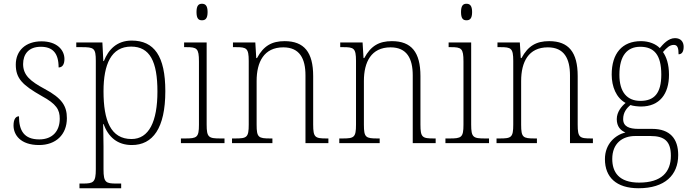

<svg xmlns="http://www.w3.org/2000/svg" viewBox="-20 -762 3675 1022"><path d="M188 10C277 10 336 -45 336 -133C336 -197 311 -239 217 -289C141 -330 103 -362 103 -421C103 -473 132 -513 197 -513C259 -513 292 -481 292 -403C312 -403 323 -419 323 -448C323 -496 283 -542 201 -542C117 -542 64 -493 64 -418C64 -344 100 -309 202 -251C281 -208 298 -178 298 -130C298 -65 260 -20 189 -20C108 -20 81 -67 81 -143C65 -143 52 -129 52 -94C52 -45 88 10 188 10Z M403 240H625V215H600C544 215 531 210 531 140V18C531 -39 529 -79 529 -102H531C557 -32 605 10 682 10C793 10 860 -79 860 -277C860 -463 801 -546 681 -546C602 -546 557 -498 533 -437H530L525 -536H386V-511H415C480 -511 490 -506 490 -438V139C490 209 477 215 421 215H403ZM680 -22C569 -22 531 -121 531 -276C531 -420 572 -514 678 -514C778 -514 818 -434 818 -275C818 -115 773 -22 680 -22Z M1055 -654C1073 -654 1085 -663 1085 -698C1085 -732 1073 -742 1055 -742C1037 -742 1026 -732 1026 -698C1026 -663 1037 -654 1055 -654ZM943 0H1175V-25H1154C1091 -25 1080 -30 1080 -99V-536H960V-511H972C1028 -511 1039 -505 1039 -435V-98C1039 -30 1028 -25 965 -25H943Z M1215 0H1430V-25H1419C1356 -25 1346 -30 1346 -98V-331C1346 -432 1385 -510 1488 -510C1575 -510 1606 -450 1606 -361V0H1728V-25H1719C1657 -25 1647 -30 1647 -99V-357C1647 -484 1599 -543 1495 -543C1427 -543 1383 -518 1348 -453H1344L1339 -536H1220V-511H1236C1292 -511 1304 -506 1304 -438V-99C1304 -30 1294 -25 1231 -25H1215Z M1786 0H2001V-25H1990C1927 -25 1917 -30 1917 -98V-331C1917 -432 1956 -510 2059 -510C2146 -510 2177 -450 2177 -361V0H2299V-25H2290C2228 -25 2218 -30 2218 -99V-357C2218 -484 2170 -543 2066 -543C1998 -543 1954 -518 1919 -453H1915L1910 -536H1791V-511H1807C1863 -511 1875 -506 1875 -438V-99C1875 -30 1865 -25 1802 -25H1786Z M2463 -654C2481 -654 2493 -663 2493 -698C2493 -732 2481 -742 2463 -742C2445 -742 2434 -732 2434 -698C2434 -663 2445 -654 2463 -654ZM2351 0H2583V-25H2562C2499 -25 2488 -30 2488 -99V-536H2368V-511H2380C2436 -511 2447 -505 2447 -435V-98C2447 -30 2436 -25 2373 -25H2351Z M2623 0H2838V-25H2827C2764 -25 2754 -30 2754 -98V-331C2754 -432 2793 -510 2896 -510C2983 -510 3014 -450 3014 -361V0H3136V-25H3127C3065 -25 3055 -30 3055 -99V-357C3055 -484 3007 -543 2903 -543C2835 -543 2791 -518 2756 -453H2752L2747 -536H2628V-511H2644C2700 -511 2712 -506 2712 -438V-99C2712 -30 2702 -25 2639 -25H2623Z M3379 240C3519 240 3590 170 3590 63C3590 -23 3547 -76 3451 -76H3378C3330 -76 3297 -88 3297 -128C3297 -163 3315 -186 3336 -203C3347 -198 3377 -195 3392 -195C3491 -195 3541 -262 3541 -364C3541 -421 3527 -459 3509 -485C3530 -509 3545 -523 3567 -523C3586 -523 3592 -507 3592 -473C3611 -473 3619 -489 3619 -513C3619 -538 3605 -559 3573 -559C3537 -559 3510 -527 3492 -506C3472 -527 3436 -543 3392 -543C3291 -543 3236 -477 3236 -365C3236 -301 3260 -241 3310 -214C3289 -197 3263 -166 3263 -128C3263 -88 3284 -67 3309 -57C3257 -44 3200 2 3200 85C3200 181 3260 240 3379 240ZM3389 -225C3319 -225 3277 -270 3277 -364C3277 -468 3320 -513 3388 -513C3461 -513 3500 -471 3500 -365C3500 -265 3462 -225 3389 -225ZM3382 210C3273 210 3239 153 3239 84C3239 1 3293 -38 3361 -38H3443C3517 -38 3551 -10 3551 67C3551 154 3501 210 3382 210Z"/></svg>

Font: Noto Serif Hebrew SemiCondensed ExtraLight
Style: Regular
Weight: 200
Width: 4
Designer: Monotype Design Team
Foundry: Monotype Imaging Inc.
Version: Version 2.004